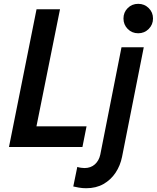

<svg xmlns="http://www.w3.org/2000/svg" viewBox="-20 -768 819 1003"><path d="M26.9 0 170.9 -719.7H293.5L170.4 -107.9H432.1L410.6 0ZM430.2 215.3Q410.2 215.3 391.4 211.9Q372.6 208.5 362.8 206.1L383.8 104Q392.1 106.9 403.3 108.4Q414.6 109.9 421.4 109.9Q454.1 109.9 475.6 90.6Q497.1 71.3 503.9 39.6L614.7 -521H731L617.7 50.8Q608.4 97.2 583.7 134.3Q559.1 171.4 520.5 193.4Q481.9 215.3 430.2 215.3ZM702.1 -594.2Q669.4 -594.2 647.2 -616.7Q625 -639.2 625 -671.4Q625 -703.6 647.2 -725.8Q669.4 -748 702.1 -748Q734.4 -748 756.8 -725.8Q779.3 -703.6 779.3 -671.4Q779.3 -639.2 756.8 -616.7Q734.4 -594.2 702.1 -594.2Z"/></svg>

Font: Reddit Sans SemiBold
Style: Italic
Weight: 600
Italic angle: -11.25°
Designer: Stephen Hutchings
Version: Version 1.013